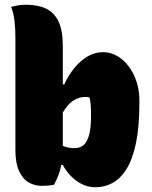

<svg xmlns="http://www.w3.org/2000/svg" viewBox="-20 -779 640 810"><path d="M208 0Q201 2 192 3Q183 4 174.5 4.5Q166 5 156 5Q125 5 100 -10Q75 -25 60 -58.5Q45 -92 45 -145Q45 -185 45 -236.5Q45 -288 45 -349Q45 -410 45 -478.5Q45 -547 45 -620Q45 -655 41.5 -688.5Q38 -722 27 -750Q34 -752 41.5 -753.5Q49 -755 57.5 -756.5Q66 -758 74.5 -758.5Q83 -759 90 -759Q140 -759 174.5 -742.5Q209 -726 227 -688Q245 -650 245 -584Q245 -533 245 -477Q245 -421 245 -364Q245 -307 245 -253.5Q245 -200 245 -155Q245 -137 243.5 -120Q242 -103 239 -86.5Q236 -70 231.5 -55Q227 -40 221 -26.5Q215 -13 208 0ZM215 -83V-181Q228 -170 249 -162Q270 -154 295 -154Q316 -154 331 -165.5Q346 -177 355 -206.5Q364 -236 364 -289V-297Q364 -321 362.5 -337.5Q361 -354 358 -367Q355 -369 349.5 -369.5Q344 -370 339 -370Q317 -370 295 -358Q273 -346 254 -318.5Q235 -291 219 -245V-423H251Q269 -462 294 -492.5Q319 -523 349.5 -541Q380 -559 415 -559Q446 -559 474 -543Q502 -527 523 -499Q544 -471 556 -434.5Q568 -398 568 -357V-345Q568 -243 553.5 -174.5Q539 -106 513.5 -65.5Q488 -25 454.5 -7Q421 11 383 11Q351 11 324 -3Q297 -17 277 -38.5Q257 -60 245 -83Z"/></svg>

Font: Recursive Casual Black
Style: Regular
Weight: 900
Version: Version 1.047